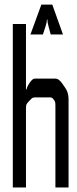

<svg xmlns="http://www.w3.org/2000/svg" viewBox="-20 -821 336 841"><path d="M161.1 -800.8H209L255.9 -669.9H202.1L192.4 -706.1Q187.5 -724.6 187.5 -735.4H185.5Q185.5 -723.6 179.7 -706.1L168 -669.9H113.3ZM131.8 -476.6H223.6Q237.3 -476.6 252 -456.1L265.6 -436.5Q280.3 -416 280.3 -386.7V0H222.7V-353.5Q222.7 -368.2 221.7 -373Q220.7 -377.9 215.3 -384.8Q210 -391.6 207 -393.1Q204.1 -394.5 194.3 -394.5H137.7Q127 -394.5 123 -392.6Q119.1 -390.6 108.4 -379.4Q97.7 -368.2 95.7 -363.3Q93.8 -358.4 93.8 -343.8V0H36.1V-715.8H93.8V-429.7H96.7Q96.7 -438.5 109.4 -457.5Q122.1 -476.6 131.8 -476.6Z"/></svg>

Font: Vancouver Drive
Style: Regular
Weight: 400
Designer: Valery Zaveryaev
Foundry: Cyreal (www.cyreal.org)
Version: Version 1.06